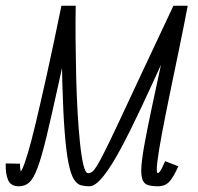

<svg xmlns="http://www.w3.org/2000/svg" viewBox="-73 -638 693 672"><path d="M-7 14Q-35 14 -44.5 -7.5Q-54 -29 -53 -66L-3 -65Q-3 -48 -1 -41Q1 -34 1 -33Q1 -32 -7 -32Q-2 -32 5.5 -48Q13 -64 24.5 -102Q36 -140 52 -207Q68 -274 90.5 -375Q113 -476 142 -618H192Q191 -566 191.5 -502.5Q192 -439 193.5 -373.5Q195 -308 198.5 -247Q202 -186 207 -137.5Q212 -89 219 -60.5Q226 -32 235 -32Q243 -32 249.5 -36.5Q256 -41 266.5 -58Q277 -75 295.5 -112Q314 -149 344 -213Q374 -277 420.5 -376.5Q467 -476 534 -618H584Q571 -549 554.5 -469.5Q538 -390 522 -312.5Q506 -235 494 -171.5Q482 -108 477.5 -70Q473 -32 480 -32Q482 -32 487.5 -39Q493 -46 505 -74L551 -56Q535 -19 520 -2.5Q505 14 480 14Q456 14 442 8.5Q428 3 423.5 -17Q419 -37 424 -77.5Q429 -118 443 -187.5Q457 -257 480 -362.5Q503 -468 534 -618H584Q543 -527 502 -436.5Q461 -346 423 -265Q385 -184 351.5 -121Q318 -58 289.5 -22Q261 14 240 14Q224 14 210.5 10.5Q197 7 186 -10Q175 -27 167 -66Q159 -105 153.5 -174Q148 -243 145 -352Q142 -461 142 -618H192Q156 -455 131.5 -343Q107 -231 90 -160.5Q73 -90 59 -52Q45 -14 30 0Q15 14 -7 14Z"/></svg>

Font: Victor Mono Thin
Style: Italic
Weight: 100
Italic angle: -12°
Monospace: yes
Designer: Rune Bjørnerås
Version: Version 1.561;gftools[0.9.30]